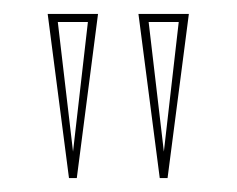

<svg xmlns="http://www.w3.org/2000/svg" viewBox="-20 -728 339 275"><path d="M78.8 -473 48.3 -708H120.4L90 -473ZM84.6 -510.8 105.9 -696.5H62.8ZM208.8 -473 178.3 -708H250.5L220 -473ZM214.7 -510.8 236 -696.5H192.9Z"/></svg>

Font: Kalnia Glaze Thin
Style: Regular
Weight: 100
Version: Version 1.110